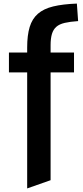

<svg xmlns="http://www.w3.org/2000/svg" viewBox="-20 -834 467 1074"><path d="M132 -429H30V-540H132V-568Q132 -637 146 -683Q160 -729 192 -757Q224 -785 277.5 -798Q331 -811 410 -814L417 -716Q372 -713 342 -706Q312 -699 295 -684Q278 -669 270.5 -644Q263 -619 263 -581V-540H394V-429H263V174L132 220Z"/></svg>

Font: Encode Sans Narrow
Style: SemiBold
Weight: 600
Designer: Pablo Impallari, Andres Torresi
Foundry: Pablo Impallari, Andres Torresi
Version: Version 1.000; ttfautohint (v1.00) -l 8 -r 50 -G 200 -x 14 -